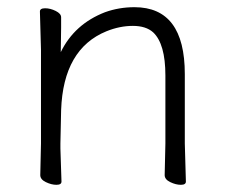

<svg xmlns="http://www.w3.org/2000/svg" viewBox="-20 -504 628 534"><path d="M438 -17 440 -105V-294Q440 -382 406 -414Q386 -432 349.5 -432Q313 -432 276 -417Q156 -368 150 -198Q149 -149 148 -105V-91Q148 -91 151 1Q151 10 137 10Q123 10 107.5 2.5Q92 -5 92 -17L94 -105V-365L91 -472Q91 -481 105.5 -481Q120 -481 135 -473.5Q150 -466 150 -456V-428Q150 -411 149.5 -392Q149 -373 149 -359Q187 -437 272 -470Q311 -484 354 -484Q494 -484 494 -298V-105L497 1Q497 10 483 10Q469 10 453.5 2.5Q438 -5 438 -17Z"/></svg>

Font: LXGW WenKai Light
Style: Regular
Weight: 300
Designer: LXGW / Fontworks Inc.
Foundry: LXGW / Fontworks Inc.
Version: Version 1.501; October 10, 2024